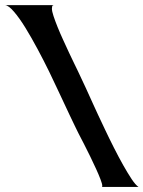

<svg xmlns="http://www.w3.org/2000/svg" viewBox="-20 -740 568 760"><path d="M528.3 0H383.8Q384.8 -1 384.8 -4.9Q384.8 -11.7 377.9 -29.8Q371.1 -47.9 360.4 -71.3Q349.6 -94.7 336.9 -121.1Q324.2 -147.5 312 -170.9Q299.8 -194.3 290 -213.4Q280.3 -232.4 276.4 -241.2Q265.6 -263.7 254.9 -286.1Q244.1 -308.6 233.4 -332Q226.6 -345.7 210.9 -379.9Q195.3 -414.1 174.3 -457Q153.3 -500 128.4 -546.4Q103.5 -592.8 80.1 -630.9Q56.6 -668.9 35.2 -693.8Q13.7 -718.8 0 -719.7H192.4Q187.5 -718.8 186.5 -714.8Q185.5 -710.9 185.5 -706.1Q185.5 -695.3 191.9 -676.3Q198.2 -657.2 208 -632.8Q217.8 -608.4 230 -582Q242.2 -555.7 253.4 -531.2Q264.6 -506.8 274.4 -487.3Q284.2 -467.8 289.1 -457Q304.7 -424.8 319.3 -392.6Q334 -360.4 348.6 -328.1Q354.5 -314.5 367.2 -287.6Q379.9 -260.7 396 -226.6Q412.1 -192.4 430.7 -155.8Q449.2 -119.1 467.3 -86.9Q485.4 -54.7 501 -31.2Q516.6 -7.8 528.3 0Z"/></svg>

Font: Cherry Cream Soda
Style: Regular
Weight: 400
Designer: Font Diner, Inc
Foundry: Font Diner, Inc
Version: Version 1.001